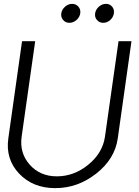

<svg xmlns="http://www.w3.org/2000/svg" viewBox="-20 -963 720 993"><path d="M375.5 -859.5Q359 -845 339 -845Q319 -845 306.5 -859.5Q294 -874 297 -894Q300 -914 316.5 -928.5Q333 -943 353 -943Q373 -943 385.5 -928.5Q398 -914 395 -894Q392 -874 375.5 -859.5ZM550 -859.5Q534 -845 514 -845Q494 -845 481.5 -859.5Q469 -874 472 -894Q475 -914 491.5 -928.5Q508 -943 528 -943Q548 -943 560 -928.5Q572 -914 569 -894Q566 -874 550 -859.5ZM23 -247 94 -750H162L92 -257Q80 -172 133.5 -111.5Q187 -51 274 -51Q363 -51 437 -111.5Q511 -172 523 -257L593 -750H660L589 -247Q574 -141 478 -65.5Q382 10 266 10Q150 10 79 -65Q8 -140 23 -247Z"/></svg>

Font: Oakes Grotesk Light
Style: Italic
Weight: 300
Italic angle: -8°
Designer: Samuel Oakes
Foundry: Samuel Oakes
Version: Version 1.000;PS 001.000;hotconv 1.0.88;makeotf.lib2.5.64775